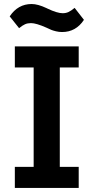

<svg xmlns="http://www.w3.org/2000/svg" viewBox="-20 -927 461 947"><path d="M286.1 -769Q271 -769 255.9 -772.7Q240.7 -776.4 232.7 -779.8Q224.6 -783.2 208 -791Q158.2 -813 132.8 -813Q116.2 -813 103.5 -807.4Q90.8 -801.8 74.2 -788.1L27.8 -846.2Q68.4 -907.2 136.2 -907.2Q166.5 -907.2 209 -887.2Q212.4 -885.7 213.9 -884.8Q262.2 -861.8 289.1 -861.8Q305.2 -861.8 318.1 -867.9Q331.1 -874 348.1 -888.2L394 -829.1Q354.5 -769 286.1 -769ZM53.2 0V-104H146V-594.2H53.2V-698.2H368.2V-594.2H274.9V-104H368.2V0Z"/></svg>

Font: Anuphan SemiBold
Style: Bold
Weight: 600
Designer: Mike Abbink, Paul van der Laan, Pieter van Rosmalen, Mint Tantisuwanna
Foundry: Bold Monday; Cadson Demak
Version: Version 3.002;hotconv 1.0.109;makeotfexe 2.5.65596